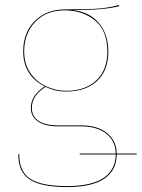

<svg xmlns="http://www.w3.org/2000/svg" viewBox="-20 -565 574 778"><path d="M534 61H453Q452 126 402 159.5Q352 193 252 193Q147 193 100.5 162.5Q54 132 54 60H58Q58 131 103.5 160Q149 189 252 189Q350 189 399 156.5Q448 124 449 61H303V57H449Q448 6 410.5 -23.5Q373 -53 308 -53H217Q162 -53 133.5 -73Q105 -93 105 -128Q105 -178 161 -215Q74 -259 74 -357Q74 -434 121.5 -480.5Q169 -527 244 -527Q348 -527 388 -531Q428 -535 462 -545L463 -540Q403 -524 277 -524Q346 -515 382.5 -469.5Q419 -424 419 -356Q419 -279 373 -236.5Q327 -194 249 -194Q203 -194 165 -213Q109 -178 109 -128Q109 -94 136 -75.5Q163 -57 217 -57H308Q375 -57 413.5 -26Q452 5 453 57H534ZM249 -197Q325 -197 370 -239Q415 -281 415 -356Q415 -441 365 -482Q315 -523 241 -523Q168 -523 123 -476.5Q78 -430 78 -357Q78 -306 102.5 -270Q127 -234 166.5 -215.5Q206 -197 249 -197Z"/></svg>

Font: FiraGO Four
Style: Regular
Weight: 100
Designer: bBox Type
Foundry: bBox Type GmbH
Version: Version 1.001